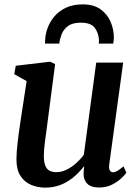

<svg xmlns="http://www.w3.org/2000/svg" viewBox="-20 -846 635 876"><path d="M185.5 10Q153 10 123.2 -2Q93.5 -14 74.5 -41.8Q55.5 -69.5 55 -117Q55 -134.5 56.5 -155.5Q58 -176.5 60.8 -199.8Q63.5 -223 66.8 -246.8Q70 -270.5 73.5 -292.5L101.5 -476L45 -507.5L52 -546L209 -564.5L231.5 -553.5L197 -289Q194.5 -268 191.5 -246.5Q188.5 -225 185.8 -205.2Q183 -185.5 181.5 -167.8Q180 -150 180 -136Q180 -107 186.5 -90.5Q193 -74 206 -67.2Q219 -60.5 237.5 -60.5Q261 -60.5 284.2 -72Q307.5 -83.5 327.8 -101.8Q348 -120 362.5 -140L419 -560.5H542L478.5 -96.5Q476 -77.5 481 -68.8Q486 -60 495.5 -60Q504.5 -60 515 -66Q525.5 -72 543.5 -87L556.5 -58Q551.5 -50 534.8 -33.8Q518 -17.5 491.8 -4Q465.5 9.5 432 9.5Q397 9.5 379.8 -6.2Q362.5 -22 361.5 -48.5Q361.5 -51 361.5 -55.2Q361.5 -59.5 362 -64.8Q362.5 -70 363 -75.5Q363.5 -81 364 -85.5L362.5 -86.5Q349 -69 331.5 -51.8Q314 -34.5 292 -20.5Q270 -6.5 243.8 1.8Q217.5 10 185.5 10ZM185.5 -647Q185.5 -651 185.5 -655Q185.5 -659 186 -663Q187 -690.5 197.5 -719Q208 -747.5 229 -772Q250 -796.5 281.8 -811.2Q313.5 -826 357.5 -826Q407.5 -826 438.8 -803.5Q470 -781 484.8 -746.2Q499.5 -711.5 499.5 -674Q499.5 -667.5 498.5 -659.8Q497.5 -652 496.5 -647H430.5Q431 -651.5 431.5 -656.2Q432 -661 431.5 -666.5Q428.5 -698 411.5 -720.2Q394.5 -742.5 348 -742.5Q310.5 -742.5 290 -727Q269.5 -711.5 261 -689.2Q252.5 -667 250.5 -647Z"/></svg>

Font: Merriweather 24pt SemiBold
Style: Italic
Weight: 600
Italic angle: -7.8°
Version: Version 2.101